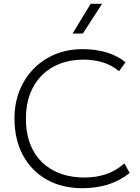

<svg xmlns="http://www.w3.org/2000/svg" viewBox="-20 -973 736 1008"><path d="M413 15Q304.5 15 224.2 -30.8Q144 -76.5 100 -159Q56 -241.5 56 -351Q56 -430 82.2 -496.2Q108.5 -562.5 156.5 -611.8Q204.5 -661 269.8 -688Q335 -715 413 -715Q485 -715 542.2 -697Q599.5 -679 639 -646L605 -599Q568.5 -630 521.5 -645Q474.5 -660 418 -660Q350 -660 294.2 -638.5Q238.5 -617 198.8 -576.8Q159 -536.5 137.5 -479.5Q116 -422.5 116 -351Q116 -252.5 154 -183.2Q192 -114 261.5 -77.5Q331 -41 425 -41Q483.5 -41 535.8 -58.2Q588 -75.5 633 -115L661 -65Q608 -23 546.2 -4Q484.5 15 413 15ZM361 -797 456 -953H516L415 -797Z"/></svg>

Font: Geologica Cursive Thin
Style: Regular
Weight: 250
Designer: Sindre Bremnes, Frode Helland
Foundry: Monokrom Skriftforlag AS
Version: Version 1.010;gftools[0.9.28]